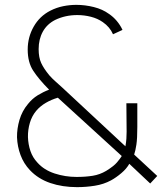

<svg xmlns="http://www.w3.org/2000/svg" viewBox="-20 -755 680 790"><path d="M297 15Q236.5 15 186.8 -2Q137 -19 103 -55Q77.5 -82 64.5 -117Q51.5 -152 50 -190Q49.5 -225.5 60.2 -262Q71 -298.5 95 -327Q112.5 -349 135.2 -363Q158 -377 182 -386Q139.5 -429 116.8 -463.8Q94 -498.5 94 -551Q94 -602 118.5 -645.2Q143 -688.5 187 -711Q212.5 -724 239.8 -729.5Q267 -735 294 -735Q330 -735 366 -726Q402 -717 428 -698Q446 -686 460.5 -668.8Q475 -651.5 484 -632L445 -614Q432 -644 403 -664Q381.5 -679 354 -686Q326.5 -693 298 -693Q248.5 -693 207 -673Q173.5 -656 156.2 -624.8Q139 -593.5 139 -553Q139 -518.5 149.5 -495.8Q160 -473 183 -445Q195 -431.5 209 -419.2Q223 -407 237 -394L496 -153Q499 -169.5 500 -183.8Q501 -198 501 -213L500 -330H545V-233Q545 -185 541.2 -160Q537.5 -135 532 -119L627 -31L598 0L512 -81Q501 -61 479.5 -42.8Q458 -24.5 437 -13Q406.5 3.5 370.2 9.2Q334 15 297 15ZM295 -27Q332 -27 361.5 -31.8Q391 -36.5 417 -52Q448.5 -71.5 461.5 -87Q474.5 -102.5 481 -113L218 -353Q192 -345.5 168.8 -332Q145.5 -318.5 129 -299Q111 -277.5 102.8 -249.2Q94.5 -221 95 -191Q96 -161 105.2 -133.8Q114.5 -106.5 134 -86Q161 -55.5 204.8 -41.2Q248.5 -27 295 -27Z"/></svg>

Font: Manrope ExtraLight
Style: Regular
Weight: 200
Designer: Mikhail Sharanda
Foundry: Mikhail Sharanda
Version: Version 4.505